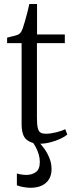

<svg xmlns="http://www.w3.org/2000/svg" viewBox="-20 -690 355 933"><path d="M172 8.5Q134 8.5 109.5 -11Q85 -30.5 85 -87.5V-480.5H14.5V-507Q20.5 -509 30.8 -511.2Q41 -513.5 51.2 -516.2Q61.5 -519 66 -521Q72.5 -524 76.8 -528Q81 -532 84.2 -538Q87.5 -544 90.5 -552Q94.5 -564 100.8 -585.2Q107 -606.5 113 -629.8Q119 -653 122.5 -670.5H160V-522.5H295V-480.5H159.5V-118Q159.5 -84 163.8 -67.2Q168 -50.5 177.8 -45.2Q187.5 -40 203.5 -40Q224.5 -40 253.8 -47.2Q283 -54.5 297 -62.5L307 -36Q294.5 -25.5 272.5 -15.2Q250.5 -5 224 1.8Q197.5 8.5 172 8.5ZM128 222.5Q112.5 222.5 93.2 219Q74 215.5 62 210.5V153Q72.5 156.5 85.8 158.2Q99 160 108 160Q134.5 160 154 146.5Q173.5 133 173.5 96.5Q173.5 78 168 59.8Q162.5 41.5 154.2 25.8Q146 10 137.5 0L154.5 -6L167.5 0Q180 11.5 194.8 31.8Q209.5 52 220 77.8Q230.5 103.5 230.5 132.5Q230.5 161 218 181.2Q205.5 201.5 182.5 212Q159.5 222.5 128 222.5Z"/></svg>

Font: Merriweather 96pt Light
Style: Regular
Weight: 300
Version: Version 2.100